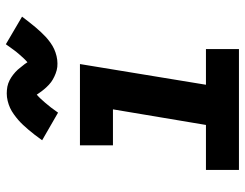

<svg xmlns="http://www.w3.org/2000/svg" viewBox="-108 -708 817 640"><g transform="rotate(-90 300.0 -388.5)"><path d="M53 0V-110H203L255 -420H135V-530H406L337 -110H456V0ZM244 -603 152 -656Q161 -669 170 -680.5Q179 -692 187 -701.5Q195 -711 203 -719.5Q211 -728 219 -735Q227 -742 238 -750Q249 -758 260 -763Q271 -768 283.5 -771Q296 -774 308 -774Q313 -774 319 -773.5Q325 -773 330.5 -772Q336 -771 341.5 -769Q347 -767 352 -764.5Q357 -762 361.5 -759Q366 -756 370 -753Q374 -750 379 -745.5Q384 -741 387.5 -737Q391 -733 394 -729Q397 -725 400 -721.5Q403 -718 406 -714Q409 -710 412 -705Q420 -712 425.5 -718Q431 -724 438.5 -732.5Q446 -741 454 -752Q462 -763 472 -777L564 -723Q554 -710 545.5 -699Q537 -688 528.5 -678Q520 -668 512 -659.5Q504 -651 496.5 -644Q489 -637 478 -629Q467 -621 456 -616Q445 -611 432.5 -608Q420 -605 408 -605Q402 -605 396.5 -605.5Q391 -606 385.5 -607.5Q380 -609 374.5 -611Q369 -613 364 -615.5Q359 -618 354.5 -620.5Q350 -623 346 -626Q342 -629 337 -633.5Q332 -638 328.5 -642Q325 -646 321.5 -650Q318 -654 315.5 -657.5Q313 -661 309.5 -666Q306 -671 304 -674Q296 -667 290.5 -661Q285 -655 277.5 -646.5Q270 -638 261.5 -627Q253 -616 244 -603Z"/></g></svg>

Font: Iosevka Curly XBdExObl
Style: Regular
Weight: 800
Width: 7
Italic angle: -9°
Monospace: yes
Designer: Belleve Invis
Foundry: Belleve Invis
Version: Version 11.1.0; ttfautohint (v1.8.3)